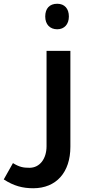

<svg xmlns="http://www.w3.org/2000/svg" viewBox="-60 -763 480 1023"><path d="M245 -607C283 -607 307 -634 307 -675C307 -717 284 -743 245 -743C204 -743 181 -718 181 -675C181 -633 206 -607 245 -607ZM117 240C240 240 315 155 315 19V-492H188V16C188 83 152 131 97 131C64 131 43 127 9 106L-40 193C14 228 61 240 117 240Z"/></svg>

Font: Noto Kufi Arabic SemiBold
Style: Regular
Weight: 600
Designer: Monotype Design Team, David Williams, Khaled Hosny
Foundry: Google LLC
Version: Version 2.109